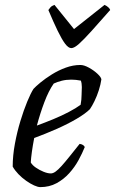

<svg xmlns="http://www.w3.org/2000/svg" viewBox="-20 -766 471 786"><path d="M145 0Q135 0 119.5 -7Q104 -14 87 -26Q70 -38 55.5 -53Q41 -68 32 -84Q32 -129 41 -177.5Q50 -226 63.5 -270.5Q77 -315 91.5 -350Q106 -385 117 -402Q126 -412 146 -428.5Q166 -445 192.5 -461.5Q219 -478 249 -489Q279 -500 309 -500Q324 -500 344 -489Q364 -478 379 -464Q394 -450 395 -441Q392 -420 384.5 -396.5Q377 -373 367 -352.5Q357 -332 348 -319Q330 -301 293.5 -279.5Q257 -258 211.5 -238Q166 -218 120 -201Q114 -170 110.5 -144.5Q107 -119 106 -101Q112 -90 126.5 -80Q141 -70 158 -63Q175 -56 188 -56Q197 -56 207.5 -63.5Q218 -71 232 -86.5Q246 -102 264 -124.5Q282 -147 306 -177Q314 -176 319.5 -172.5Q325 -169 327 -164Q317 -139 301.5 -110.5Q286 -82 263.5 -57Q241 -32 211.5 -16Q182 0 145 0ZM131 -252Q164 -264 198 -278Q232 -292 261.5 -307.5Q291 -323 310 -337Q312 -347 313 -358Q314 -369 314 -378Q315 -394 315 -409.5Q315 -425 311 -436Q301 -438 291 -439Q281 -440 272 -440Q251 -440 233 -435.5Q215 -431 200 -424Q179 -394 161.5 -347.5Q144 -301 131 -252ZM272 -569Q260 -569 246.5 -587Q233 -605 216 -640Q199 -675 178 -725Q182 -731 187 -736.5Q192 -742 203 -746L283 -647L408 -746Q417 -742 423.5 -736Q430 -730 431 -725Q387 -675 355.5 -640Q324 -605 304 -587Q284 -569 272 -569Z"/></svg>

Font: Texturina Medium 12pt Light
Style: Italic
Weight: 300
Italic angle: -11°
Version: Version 1.002